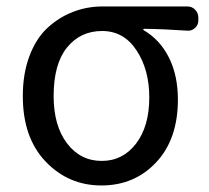

<svg xmlns="http://www.w3.org/2000/svg" viewBox="-20 -563 649 596"><path d="M294.9 12.7Q192.4 12.7 121.6 -61.5Q50.8 -135.7 50.8 -264.6Q50.8 -334 71.3 -388.7Q91.8 -443.4 127 -476.1Q162.1 -508.8 206.1 -525.9Q250 -543 298.8 -543H561.5Q576.2 -543 585.9 -532.7Q595.7 -522.5 595.7 -508.8V-500Q595.7 -485.4 585.4 -476.1Q575.2 -466.8 561.5 -467.8Q491.2 -472.7 426.8 -473.6Q424.8 -473.6 424.8 -471.7Q424.8 -469.7 426.8 -468.8Q476.6 -439.5 504.4 -384.3Q532.2 -329.1 532.2 -253.9Q532.2 -130.9 464.8 -59.1Q397.5 12.7 294.9 12.7ZM295.9 -63.5Q361.3 -63.5 402.3 -117.2Q443.4 -170.9 443.4 -260.7Q443.4 -346.7 403.8 -406.7Q364.3 -466.8 296.9 -466.8Q229.5 -466.8 188 -415.5Q146.5 -364.3 146.5 -264.6Q146.5 -172.9 188 -118.2Q229.5 -63.5 295.9 -63.5Z"/></svg>

Font: Gen Jyuu GothicL Regular
Style: Regular
Weight: 400
Designer: [Source Han Sans]
Ryoko NISHIZUKA  (kana & ideographs); Paul D. Hunt (Latin, Greek & Cyrillic); Wenlong ZHANG  (bopomofo
Version: Version 1.002.20150607